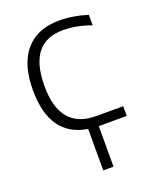

<svg xmlns="http://www.w3.org/2000/svg" viewBox="-139 -620 771 926"><g transform="rotate(-20 246.0 -157.0)"><path d="M229.5 5.9Q43 -23.4 43 -260.7Q43 -393.6 103.5 -463.4Q164.1 -533.2 275.4 -533.2Q348.6 -533.2 420.9 -509.8V-456.1Q346.7 -483.4 277.3 -483.4Q102.5 -483.4 102.1 -261.2Q101.6 -39.1 287.1 -39.1H425.8V10.7H285.2H282.2V218.8H229.5Z"/></g></svg>

Font: Gen Shin Gothic Light
Style: Regular
Weight: 200
Designer: [Source Han Sans]
Ryoko NISHIZUKA  (kana & ideographs); Paul D. Hunt (Latin, Greek & Cyrillic); Wenlong ZHANG  (bopomofo
Version: Version 1.002.20150607